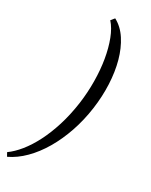

<svg xmlns="http://www.w3.org/2000/svg" viewBox="-279 -831 813 1034"><g transform="rotate(30 127.5 -314.5)"><path d="M244.1 -306.2Q232.9 -225.6 208 -152.8Q183.1 -80.1 147.7 -19.8Q112.3 40.5 67.6 85.2Q22.9 129.9 -27.8 153.8L-40 131.8Q-6.8 108.4 25.4 68.6Q57.6 28.8 85.2 -25.1Q112.8 -79.1 133.8 -146.2Q154.8 -213.4 166 -292Q175.8 -362.8 175 -433.1Q174.3 -503.4 163.8 -565.7Q153.3 -627.9 133.8 -678.7Q114.3 -729.5 85.9 -761.2L104 -783.2Q149.9 -758.8 181.4 -710.2Q212.9 -661.6 230.5 -597.7Q248 -533.7 251.5 -458.7Q254.9 -383.8 244.1 -306.2Z"/></g></svg>

Font: Gentium Plus Cyr
Style: Italic
Weight: 400
Italic angle: -8°
Designer: J. Victor Gaultney, Annie Olsen, Iska Routamaa, Becca Hirsbrunner
Foundry: SIL International
Version: Version 5.000